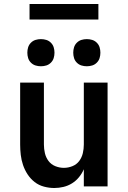

<svg xmlns="http://www.w3.org/2000/svg" viewBox="-20 -934 640 962"><path d="M252 8Q226 8 200 1Q174 -6 153.5 -22Q133 -38 118.5 -60Q104 -82 95.5 -107Q87 -132 84 -158Q81 -184 81 -210V-520H200V-210Q200 -188 205 -166.5Q210 -145 223 -127.5Q236 -110 257 -101.5Q278 -93 300 -93Q322 -93 343 -101.5Q364 -110 377 -127.5Q390 -145 395 -166.5Q400 -188 400 -210V-520H519V0H400V-86Q391 -65 376 -46.5Q361 -28 341 -15.5Q321 -3 298 2.5Q275 8 252 8ZM415 -602Q401 -602 388 -606Q375 -610 365 -620Q355 -630 351 -643Q347 -656 347 -670Q347 -684 351 -697Q355 -710 365 -720Q375 -730 388 -734Q401 -738 415 -738Q429 -738 442 -734Q455 -730 465 -720Q475 -710 479 -697Q483 -684 483 -670Q483 -656 479 -643Q475 -630 465 -620Q455 -610 442 -606Q429 -602 415 -602ZM185 -602Q171 -602 158 -606Q145 -610 135 -620Q125 -630 121 -643Q117 -656 117 -670Q117 -684 121 -697Q125 -710 135 -720Q145 -730 158 -734Q171 -738 185 -738Q199 -738 212 -734Q225 -730 235 -720Q245 -710 249 -697Q253 -684 253 -670Q253 -656 249 -643Q245 -630 235 -620Q225 -610 212 -606Q199 -602 185 -602ZM128 -836V-914H473V-836Z"/></svg>

Font: Iosevka Aile
Style: Bold
Weight: 700
Designer: Belleve Invis
Foundry: Belleve Invis
Version: Version 28.0.1; ttfautohint (v1.8.4)